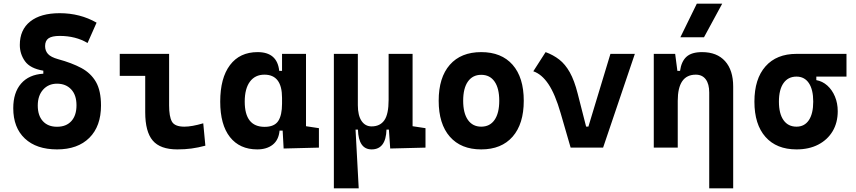

<svg xmlns="http://www.w3.org/2000/svg" viewBox="-20 -815 4728 1060"><path d="M294.9 9.8Q181.2 9.8 117.2 -50.3Q53.2 -110.4 53.2 -217.8Q53.2 -303.7 96.4 -353.5Q139.6 -403.3 219.2 -408.2V-424.8Q146.5 -437 117.9 -477.1Q89.4 -517.1 89.4 -566.9Q89.4 -650.9 147 -696.5Q204.6 -742.2 309.6 -742.2Q421.9 -742.2 513.2 -689.9L463.4 -577.6Q397.9 -616.7 309.6 -616.7Q267.1 -616.7 248 -603.5Q229 -590.3 229 -560.5Q229 -534.7 244.9 -517.1Q260.7 -499.5 300.8 -488.3Q376.5 -467.8 429.2 -439.5Q481.9 -411.1 509.8 -362.5Q537.6 -314 537.6 -232.4Q537.6 -118.2 473.4 -54.2Q409.2 9.8 294.9 9.8ZM294.9 -115.2Q345.7 -115.2 374 -146.5Q402.3 -177.7 402.3 -233.9Q402.3 -290.5 372.8 -321.8Q343.3 -353 294.9 -353Q247.6 -353 218 -320.1Q188.5 -287.1 188.5 -232.4Q188.5 -177.2 216.6 -146.2Q244.6 -115.2 294.9 -115.2Z M959 9.8Q864.7 9.8 823.2 -39.1Q781.7 -87.9 781.7 -195.3V-396H641.1V-517.6H913.6V-232.9Q913.6 -171.4 929.2 -143.6Q944.8 -115.7 998 -115.7Q1039.1 -115.7 1102.1 -134.3L1113.8 -10.7Q1073.7 0 1037.4 4.9Q1001 9.8 959 9.8Z M1400.4 9.8Q1303.2 9.8 1249.5 -58.3Q1195.8 -126.5 1195.8 -253.9Q1195.8 -384.3 1249.8 -455.8Q1303.7 -527.3 1402.3 -527.3Q1510.7 -527.3 1521.5 -423.8H1537.1V-517.6H1669.4V-118.2L1740.7 -107.4V0L1545.9 4.9L1540.5 -93.8H1523.4Q1518.6 -42 1485.6 -16.1Q1452.6 9.8 1400.4 9.8ZM1537.1 -242.7V-274.9Q1537.1 -402.8 1439.9 -402.8Q1388.2 -402.8 1359.6 -364Q1331.1 -325.2 1331.1 -253.9Q1331.1 -114.7 1440.9 -114.7Q1494.6 -114.7 1515.9 -146.7Q1537.1 -178.7 1537.1 -242.7Z M2031.7 9.8Q1959.5 9.8 1956.1 -99.6H1942.9L1960.4 224.6H1823.2V-517.6H1955.6V-234.4Q1955.6 -178.2 1975.8 -147.7Q1996.1 -117.2 2031.7 -117.2Q2078.1 -117.2 2101.8 -150.9Q2125.5 -184.6 2125.5 -263.7V-517.6H2257.8V-118.2L2329.1 -107.4V0L2134.3 4.9L2127 -99.6H2113.8Q2110.4 9.8 2031.7 9.8Z M2636.7 9.8Q2524.9 9.8 2463.4 -60.5Q2401.9 -130.9 2401.9 -258.8Q2401.9 -387.2 2463.4 -457.3Q2524.9 -527.3 2636.7 -527.3Q2748.5 -527.3 2810.1 -457.3Q2871.6 -387.2 2871.6 -258.8Q2871.6 -130.9 2810.1 -60.5Q2748.5 9.8 2636.7 9.8ZM2636.7 -115.7Q2684.6 -115.7 2710.4 -153.1Q2736.3 -190.4 2736.3 -258.8Q2736.3 -327.6 2710.4 -364.7Q2684.6 -401.9 2636.7 -401.9Q2589.4 -401.9 2563.2 -364.7Q2537.1 -327.6 2537.1 -258.8Q2537.1 -190.4 2563.2 -153.1Q2589.4 -115.7 2636.7 -115.7Z M3130.4 0 3075.2 -190.4Q3044.9 -295.4 3007.8 -350.6Q2970.7 -405.8 2924.3 -421.4L2992.2 -527.3Q3034.7 -511.7 3067.6 -486.1Q3100.6 -460.4 3125.7 -415.8Q3150.9 -371.1 3169.4 -297.9L3215.8 -116.2H3228.5L3350.1 -517.6H3484.9L3309.6 0Z M3895.5 224.6V-304.2Q3895.5 -351.6 3876.2 -377.2Q3856.9 -402.8 3821.3 -402.8Q3721.7 -402.8 3721.7 -258.3V0H3589.4V-517.6H3707.5L3719.7 -423.8H3734.4Q3741.7 -476.1 3770 -501.7Q3798.3 -527.3 3856 -527.3Q3938 -527.3 3982.9 -477.5Q4027.8 -427.7 4027.8 -336.9V224.6ZM3736.3 -609.4 3827.1 -794.9H3967.3L3866.7 -609.4Z M4377.4 9.8Q4267.1 9.8 4206.1 -59.1Q4145 -127.9 4145 -253.9Q4145 -379.4 4206.1 -448.5Q4267.1 -517.6 4377.4 -517.6H4653.3V-392.1H4486.8V-372.6Q4520.5 -366.7 4547.4 -342.8Q4574.2 -318.8 4589.6 -282Q4605 -245.1 4605 -201.2Q4605 -137.7 4576.7 -90.3Q4548.3 -43 4497.3 -16.6Q4446.3 9.8 4377.4 9.8ZM4377.4 -115.7Q4421.4 -115.7 4445.6 -151.6Q4469.7 -187.5 4469.7 -253.9Q4469.7 -320.3 4445.6 -356.2Q4421.4 -392.1 4377.4 -392.1Q4331.1 -392.1 4305.7 -356.2Q4280.3 -320.3 4280.3 -253.9Q4280.3 -187.5 4305.7 -151.6Q4331.1 -115.7 4377.4 -115.7Z"/></svg>

Font: Cascadia Mono
Style: Bold
Weight: 700
Monospace: yes
Designer: Aaron Bell
Foundry: Saja Typeworks
Version: Version 2404.023; ttfautohint (v1.8.4)